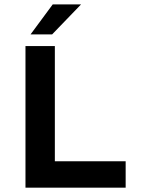

<svg xmlns="http://www.w3.org/2000/svg" viewBox="-20 -867 661 887"><path d="M97.7 -654.3V0H560.5V-122.1H233.4V-654.3ZM223.6 -846.7 121.1 -708H220.7L354.5 -846.7Z"/></svg>

Font: Sen-gleads
Style: Bold
Weight: 700
Designer: Kosal Sen, Philatype
Foundry: Philatype
Version: Version 1.004; ttfautohint (v1.8.3)